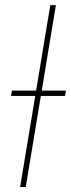

<svg xmlns="http://www.w3.org/2000/svg" viewBox="-20 -748 284 768"><path d="M203.6 -727.5 83 0H60.5L181.2 -727.5ZM24.4 -364.3 27.8 -385.7H243.7L240.2 -364.3Z"/></svg>

Font: Inter 20pt Thin
Style: Italic
Weight: 250
Italic angle: -9.3988°
Version: Version 4.001;git-66647c0bb